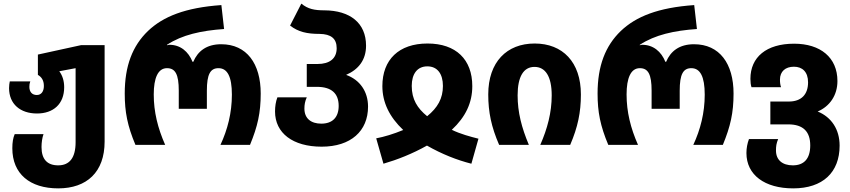

<svg xmlns="http://www.w3.org/2000/svg" viewBox="-20 -799 4691 1059"><path d="M301 240C459 240 557 150 557 -18V-550H427L189 -498V-386C208 -375 222 -357 222 -325C222 -295 208 -275 183 -275C158 -275 142 -291 142 -320C142 -331 143 -339 147 -350H34C32 -340 30 -328 30 -313C30 -225 92 -173 184 -173C274 -173 334 -225 334 -318C334 -352 325 -382 307 -406L397 -423V-15C397 71 364 113 301 113C241 113 209 80 209 12C209 -13 213 -40 220 -59H61C52 -38 48 -14 48 19C48 160 145 240 301 240Z M727 0H891C850 -93 828 -182 828 -278C828 -368 851 -423 901 -423C947 -423 966 -389 966 -299V-199H1121V-299C1121 -389 1140 -423 1185 -423C1234 -423 1259 -377 1259 -277C1259 -176 1235 -84 1196 0H1359C1401 -102 1418 -177 1418 -283C1418 -448 1341 -555 1200 -555C1119 -555 1071 -517 1046 -458H1042C1019 -515 975 -552 914 -552C909 -552 905 -551 901 -549V-552C985 -607 1089 -630 1216 -639L1201 -771C1002 -757 880 -708 796 -628C711 -546 668 -436 668 -283C668 -181 683 -105 727 0Z M1754 10C1915 10 2010 -76 2010 -211C2010 -294 1965 -359 1889 -386C1958 -416 1999 -469 1999 -547C1999 -673 1910 -741 1770 -742C1714 -742 1679 -749 1642 -779L1580 -658C1625 -623 1673 -612 1743 -612C1805 -611 1837 -587 1837 -533C1837 -476 1798 -446 1731 -446H1672V-320H1728C1808 -320 1848 -284 1848 -215C1848 -151 1813 -117 1752 -117C1695 -117 1659 -146 1659 -200C1659 -221 1662 -240 1672 -262H1510C1501 -239 1497 -212 1497 -184C1497 -65 1595 10 1754 10Z M2095 104C2171 82 2255 49 2335 4C2417 51 2501 84 2580 104L2619 -34C2575 -45 2519 -60 2472 -83C2548 -154 2585 -232 2585 -324C2585 -471 2495 -559 2338 -559C2180 -559 2089 -470 2089 -324C2089 -234 2128 -154 2204 -82C2151 -60 2098 -44 2055 -36ZM2336 -158C2282 -202 2251 -251 2251 -325C2251 -392 2282 -433 2337 -433C2393 -433 2423 -391 2423 -325C2423 -256 2394 -205 2336 -158Z M2733 0H2897C2857 -95 2835 -180 2835 -273C2835 -377 2868 -430 2928 -430C2988 -430 3023 -378 3023 -273C3023 -178 2999 -89 2960 0H3125C3167 -98 3184 -179 3184 -278C3184 -457 3083 -559 2929 -559C2775 -559 2673 -457 2673 -278C2673 -181 2690 -99 2733 0Z M3335 0H3499C3458 -93 3436 -182 3436 -278C3436 -368 3459 -423 3509 -423C3555 -423 3574 -389 3574 -299V-199H3729V-299C3729 -389 3748 -423 3793 -423C3842 -423 3867 -377 3867 -277C3867 -176 3843 -84 3804 0H3967C4009 -102 4026 -177 4026 -283C4026 -448 3949 -555 3808 -555C3727 -555 3679 -517 3654 -458H3650C3627 -515 3583 -552 3522 -552C3517 -552 3513 -551 3509 -549V-552C3593 -607 3697 -630 3824 -639L3809 -771C3610 -757 3488 -708 3404 -628C3319 -546 3276 -436 3276 -283C3276 -181 3291 -105 3335 0Z M4355 240C4518 240 4611 152 4611 4C4611 -85 4566 -153 4490 -184C4556 -212 4599 -273 4599 -352C4599 -482 4505 -558 4360 -558C4207 -558 4119 -484 4119 -364C4119 -345 4121 -330 4125 -318H4288C4284 -329 4282 -342 4282 -360C4282 -405 4312 -431 4359 -431C4405 -431 4437 -403 4437 -345C4437 -278 4400 -239 4331 -239H4229V-113H4328C4410 -113 4449 -73 4449 3C4449 77 4414 113 4353 113C4296 113 4260 84 4260 31C4260 8 4262 -8 4272 -32H4111C4102 -8 4097 18 4097 45C4097 166 4198 240 4355 240Z"/></svg>

Font: Noto Sans Georgian SemiCondensed Extra
Style: Regular
Weight: 800
Width: 4
Designer: Monotype Design Team
Foundry: Monotype Imaging Inc.
Version: Version 1.901